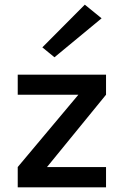

<svg xmlns="http://www.w3.org/2000/svg" viewBox="-20 -803 530 823"><path d="M56 0V-87L316 -397H56V-483H434.5V-397L181.5 -87H434.5V0ZM213.5 -557.5 161.5 -600 343.5 -783 415.5 -724.5Z"/></svg>

Font: Karla SemiBold
Style: Regular
Weight: 600
Designer: Jonathan Pinhorn
Version: Version 2.004; ttfautohint (v1.8.4.7-5d5b);gftools[0.9.33]